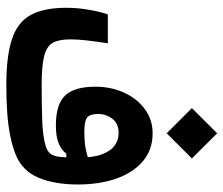

<svg xmlns="http://www.w3.org/2000/svg" viewBox="-71 -653 728 626"><g transform="rotate(90 293.0 -340.0)"><path d="M258.3 3.4Q163.1 3.4 107.7 -14.9Q52.2 -33.2 28.8 -76.2Q5.4 -119.1 5.4 -192.4Q5.4 -230 12.2 -267.8Q19 -305.7 26.9 -327.6H121.1Q114.7 -284.7 111.6 -257.3Q108.4 -230 108.4 -204.6Q108.4 -168.5 119.4 -148.4Q130.4 -128.4 162.4 -120.1Q194.3 -111.8 258.3 -111.8Q314.5 -111.8 368.9 -113.5Q423.3 -115.2 454.6 -124.5Q471.7 -129.4 480.2 -139.4Q488.8 -149.4 491.5 -170.9Q494.1 -192.4 494.1 -231Q494.1 -279.3 483.2 -308.3Q472.2 -337.4 454.1 -350.1Q436 -362.8 413.6 -362.8Q382.8 -362.8 367.2 -342.3Q351.6 -321.8 351.6 -295.9Q351.6 -270 362.8 -260.5Q374 -251 409.2 -251Q443.4 -251 466.1 -255.6Q488.8 -260.3 515.6 -269.5L514.2 -192.9L480.5 -191.9Q469.7 -176.8 448 -167.5Q426.3 -158.2 388.7 -158.2Q320.3 -158.2 291.5 -188.2Q262.7 -218.3 262.7 -287.1Q262.7 -337.9 282 -380.4Q301.3 -422.9 335.7 -448.2Q370.1 -473.6 414.6 -473.6Q468.3 -473.6 505.6 -441.9Q543 -410.2 562.3 -355.2Q581.5 -300.3 581.5 -230Q581.5 -154.8 559.6 -102.1Q537.6 -49.3 485.8 -27.8Q458.5 -16.6 423.3 -9.5Q388.2 -2.4 346.9 0.5Q305.7 3.4 258.3 3.4ZM414.6 -519.5 332.5 -601.6 414.6 -684.1 496.6 -601.6Z"/></g></svg>

Font: Cascadia Code Medium
Style: Regular
Weight: 500
Monospace: yes
Designer: Aaron Bell
Foundry: Saja Typeworks
Version: Version 2407.024